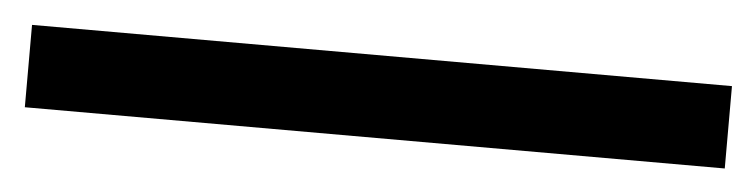

<svg xmlns="http://www.w3.org/2000/svg" viewBox="-24 34 669 170"><g transform="rotate(5 311.0 119.5)"><path d="M0 83H622.1V156.2H0Z"/></g></svg>

Font: Andika
Style: Regular
Weight: 400
Designer: Victor Gaultney, Annie Olsen, Julie Remington, Don Collingsworth, Eric Hays
Foundry: SIL International
Version: Version 1.001